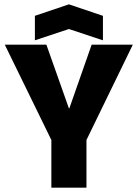

<svg xmlns="http://www.w3.org/2000/svg" viewBox="-20 -866 635 886"><path d="M217 0V-220L2 -660H194L298 -366H300L403 -660H593L379 -220V0ZM141 -680V-793L298 -846L455 -793V-680L298 -732Z"/></svg>

Font: Bricolage Grotesque 96pt ExtraBold
Style: Regular
Weight: 800
Designer: Mathieu Triay
Foundry: Atelier Triay
Version: Version 1.001;gftools[0.9.33.dev8+g029e19f]